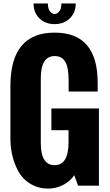

<svg xmlns="http://www.w3.org/2000/svg" viewBox="-20 -1087 644 1124"><path d="M300.3 -896Q551.8 -896 551.8 -603V-551.3H381.8V-612.8Q381.8 -692.9 361.8 -725.6Q341.8 -758.8 300.3 -758.8Q218.8 -758.8 218.8 -628.9V-249.5Q218.8 -120.1 299.8 -120.1Q380.9 -120.1 381.3 -254.4V-324.7H280.8V-452.1H559.1V0H437L414.6 -61.5Q392.1 -26.4 350.6 -4.9Q309.6 16.6 263.7 17.1Q217.8 17.6 178.7 0Q108.9 -31.2 75.2 -108.4Q41 -185.1 41 -274.9V-584.5Q41 -896 300.3 -896ZM176.3 -1066.9H260.3Q260.3 -1035.2 272.9 -1020Q285.6 -1004.9 299.8 -1004.9Q314 -1004.9 326.7 -1020Q339.4 -1035.2 339.4 -1066.9H423.3Q423.3 -1013.2 388.7 -979.5Q354 -945.8 299.8 -945.8Q245.6 -945.8 210.9 -979.5Q176.3 -1013.2 176.3 -1066.9Z"/></svg>

Font: Oswald-Bold
Style: Bold
Weight: 700
Designer: vernon adams
Foundry: vernon adams
Version: Version 2.002; ttfautohint (v0.92.18-e454-dirty) -l 8 -r 50 